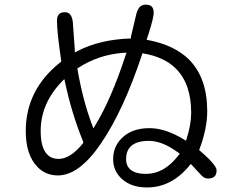

<svg xmlns="http://www.w3.org/2000/svg" viewBox="-20 -783 1040 841"><path d="M619.1 -21.5Q569.8 -21.5 548.3 -43Q532.2 -59.1 532.2 -85.9Q532.2 -121.1 552.2 -141.1Q577.1 -166 631.8 -166Q691.9 -166 761.7 -113.8L767.6 -109.9L763.2 -104.5Q700.7 -21.5 619.1 -21.5ZM236.3 -86.9Q206.1 -86.9 187.5 -106Q158.2 -134.8 158.2 -209Q158.2 -331.1 252.9 -427.7L261.7 -436.5L264.6 -424.3Q293.5 -287.1 343.3 -165L345.2 -157.7Q332 -141.1 321.3 -130.4Q277.8 -86.9 236.3 -86.9ZM322.3 -485.4Q413.6 -544.9 523.9 -551.8L534.2 -552.2L529.8 -540Q467.3 -348.6 396.5 -232.9L389.2 -220.7L384.3 -233.9Q342.8 -341.8 318.8 -482.9ZM92.8 -209Q92.8 -103 145.5 -50.3Q181.2 -14.6 233.4 -14.6Q327.6 -14.6 423.3 -156.2Q521 -299.8 602.1 -543.9L603.5 -549.8Q631.8 -544.9 651.9 -538.8Q671.9 -532.7 689.5 -524.4Q725.1 -507.8 750.5 -482.4Q817.4 -415.5 817.4 -289.1Q817.4 -237.3 797.4 -174.8L794.9 -166.5L787.6 -170.9Q705.1 -221.7 634.8 -221.7Q557.1 -221.7 512.7 -177.2Q475.6 -140.1 475.6 -85.9Q475.6 -32.2 516.4 2.9Q557.1 38.1 624 38.1Q731.9 38.1 811 -59.1L815.9 -64.9Q862.8 -14.2 863.8 -13.2Q876 -1 890.6 -1Q910.6 -1 919.9 -10.3Q928.7 -19 928.7 -37.1Q928.7 -43.5 922.4 -54.2Q906.7 -79.1 856 -122.6L852.1 -126L854 -130.4Q887.7 -220.2 887.7 -295.9Q887.7 -441.9 808.1 -522Q744.1 -585.4 629.4 -607.4L622.1 -608.9L632.3 -639.6Q653.3 -707 653.3 -726.6Q653.3 -751 638.2 -758.8Q630.4 -762.7 618.2 -762.7Q602.5 -762.7 592.3 -752.4Q580.6 -740.2 575.2 -713.4L553.7 -623V-614.7L547.4 -614.3Q415 -609.4 317.9 -558.6L307.6 -553.2V-566.9L299.8 -673.8Q298.3 -718.8 276.4 -727.5Q271 -729.5 263.7 -729.5Q247.1 -729.5 238.8 -721.2Q229.5 -711.9 229.5 -691.4Q229.5 -643.1 248.5 -513.7Q222.7 -493.2 203.1 -473.6Q92.8 -363.3 92.8 -209Z"/></svg>

Font: YuPearl-Light
Style: Light
Weight: 300
Designer: Max Yao
Foundry: Max-Everyday
Version: Version 1.011; ttfautohint (v1.8.3)